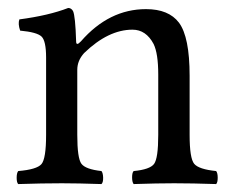

<svg xmlns="http://www.w3.org/2000/svg" viewBox="-20 -462 582 484"><path d="M184.1 -357.9Q254.9 -439 348.1 -439Q405.3 -439 431.2 -404.8Q458 -368.7 458 -271V-122.1Q458 -63 469.5 -49.1Q481 -35.2 524.9 -30.8Q528.8 -25.9 528.8 -13.9Q528.8 -2 524.9 2Q464.8 0 418.9 0Q377 0 316.9 2Q313 -2.9 313 -14.9Q313 -26.9 316.9 -30.8Q357.9 -34.7 368.4 -48.8Q378.9 -63 378.9 -122.1V-273.9Q378.9 -327.1 367.2 -351.1Q348.1 -387.2 314 -387.2Q252.9 -387.2 191.9 -328.1Q174.8 -309.1 174.8 -286.1V-122.1Q174.8 -63 185.3 -49.1Q195.8 -35.2 235.8 -30.8Q239.7 -25.9 240 -13.9Q240.2 -2 235.8 2Q175.8 0 136.2 0Q86.4 0 25.9 2Q22 -2 22 -13.9Q22 -25.9 25.9 -30.8Q72.8 -34.7 84.5 -48.3Q96.2 -62 96.2 -122.1V-316.9Q96.2 -358.9 84.7 -369.9Q73.2 -380.9 30.8 -384.8Q24.9 -401.9 28.8 -413.1Q103 -422.9 151.9 -441.9Q159.7 -441.9 164.1 -434.1Q169.9 -421.9 171.9 -357.9Q171.9 -344.7 184.1 -357.9Z"/></svg>

Font: Linux Libertine
Style: Regular
Weight: 400
Designer: Philipp H. Poll
Foundry: Philipp H. Poll
Version: Version 5.3.0 ; ttfautohint (v0.9)